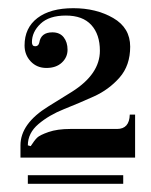

<svg xmlns="http://www.w3.org/2000/svg" viewBox="-20 -676 370 469"><path d="M48 -321 55 -319Q64 -333 70.5 -339.5Q77 -346 98.5 -353.5Q120 -361 152 -361H266Q296 -361 297 -396H310V-291H30V-321Q30 -374 98 -416Q127 -434 156 -452Q224 -495 224 -552Q224 -592 203 -615Q182 -638 141 -638Q100 -638 79 -618Q58 -598 58 -573Q58 -563 66 -563Q74 -563 76 -572Q80 -597 108 -597Q126 -597 135.5 -585Q145 -573 145 -554.5Q145 -536 131 -523Q117 -510 93.5 -510Q70 -510 55 -526Q40 -542 40 -565Q40 -608 71.5 -632Q103 -656 159 -656Q215 -656 256.5 -632Q298 -608 298 -562Q298 -516 272 -486.5Q246 -457 209.5 -440.5Q173 -424 136.5 -409.5Q100 -395 74 -373Q48 -351 48 -321ZM48 -227V-248H281V-227Z"/></svg>

Font: Elsie Swash Caps
Style: Regular
Weight: 400
Designer: Alejandro Inler
Foundry: Alejandro Inler
Version: 1.003